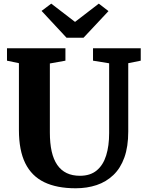

<svg xmlns="http://www.w3.org/2000/svg" viewBox="-20 -1002 784 1030"><path d="M386 8Q284.5 8 217 -24.8Q149.5 -57.5 115.5 -126.5Q81.5 -195.5 81.5 -304.5V-663L17.5 -676.5V-743H331V-676.5L247.5 -661.5V-291Q247.5 -233.5 257.2 -190Q267 -146.5 287.2 -117.2Q307.5 -88 337.8 -73.5Q368 -59 409 -59Q464.5 -59 499 -87.8Q533.5 -116.5 549.5 -168Q565.5 -219.5 565.5 -288V-662.5L479 -676.5V-743H735V-676.5L668 -663V-296.5Q668 -215 647.2 -157.2Q626.5 -99.5 588.2 -63Q550 -26.5 498.5 -9.2Q447 8 386 8ZM337 -799.5 203 -943.5 255 -982.5 382.5 -884.5 510 -982.5 562 -942.5 428 -799.5Z"/></svg>

Font: Merriweather ExtraBold
Style: Regular
Weight: 800
Version: Version 2.100